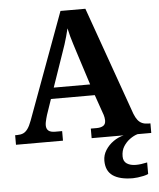

<svg xmlns="http://www.w3.org/2000/svg" viewBox="-62 -767 877 1059"><g transform="rotate(-5 376.5 -237.0)"><path d="M4.1 0V-53H16.1Q34.4 -53 48.1 -58.7Q61.8 -64.4 73.6 -80.3Q85.3 -96.1 96.2 -125.8L312.9 -714H450.7L663.9 -114.1Q672.5 -92 683.2 -78.5Q694 -64.9 708.4 -59Q722.9 -53 741.3 -53H753.1V0H423V-53H455.9Q477.8 -53 491.6 -61.3Q505.5 -69.6 505.5 -91.2Q505.5 -99.5 503.9 -107.3Q502.3 -115.1 500.2 -122.5Q498.1 -129.9 495.7 -135.1L460.9 -234.9H218.2L188.9 -149.1Q186.5 -141.1 183.7 -130.8Q180.8 -120.4 178.9 -110.5Q177 -100.5 177 -92.2Q177 -73 188.6 -63Q200.2 -53 226.2 -53H264.3V0ZM239 -296H440.6L381.5 -480.2Q374.4 -503.3 367.2 -525.4Q360.1 -547.4 354 -569.8Q348 -592.2 343.1 -615Q338.1 -592.8 331.9 -571.4Q325.7 -550.1 319.2 -528.8Q312.6 -507.5 304.1 -484.6ZM631.2 240Q558.5 240 520.2 213.5Q482 187 482 130Q482 99 499 72Q516 45 543 26Q570 7 600 0H677.3Q656.3 6 634.8 21.5Q613.3 37 598.8 60Q584.3 83 584.3 115Q584.3 142.8 603.8 155.5Q623.3 168.1 653.3 168.1Q667.3 168.1 682.8 166.1Q698.3 164.1 716.3 160.1V224Q706.3 229 690.3 232.5Q674.2 236 658.2 238Q642.2 240 631.2 240Z"/></g></svg>

Font: Noto Serif Malayalam
Style: Regular
Weight: 400
Designer: Indian type Foundry, Jelle Bosma, Monotype Design Team
Foundry: Monotype Imaging Inc.
Version: Version 2.103